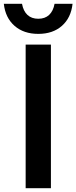

<svg xmlns="http://www.w3.org/2000/svg" viewBox="-50 -983 399 1003"><path d="M216 -750V0H84V-750ZM150 -885Q185 -885 206.5 -905Q228 -925 235 -963H329Q321 -890 273.5 -848Q226 -806 150 -806Q74 -806 26 -848Q-22 -890 -30 -963H65Q72 -925 93.5 -905Q115 -885 150 -885Z"/></svg>

Font: Unbounded Variable
Style: Regular
Weight: 400
Designer: Luke Prowse, Jean-Baptiste Morizot, Fátima Lázaro, Florian Runge
Foundry: NaN
Version: Version 1.600;FEAKit 1.0